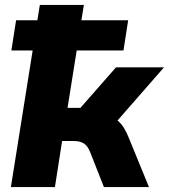

<svg xmlns="http://www.w3.org/2000/svg" viewBox="-20 -756 683 776"><path d="M24 0 112 -552H26L45 -674H131L141 -736H319L309 -674H498L479 -552H290L253 -320H305L449 -484H643L455 -269Q470 -257 481.5 -238Q493 -219 503 -193L582 0H400L344 -142Q334 -167 318.5 -176.5Q303 -186 280 -186H231L202 0Z"/></svg>

Font: Mulish Black
Style: Italic
Weight: 900
Italic angle: -9°
Designer: Vernon Adams
Foundry: Vernon Adams
Version: Version 3.603; ttfautohint (v1.8.3)